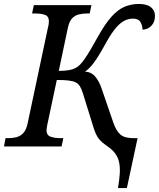

<svg xmlns="http://www.w3.org/2000/svg" viewBox="-41 -740 803 970"><path d="M555 210Q562 170 564 138Q566 106 561 81Q556 56 541 35.5Q526 15 500 -2Q487 -11 477 -19.5Q467 -28 459 -38Q451 -48 444.5 -61.5Q438 -75 432 -94L378 -268Q371 -291 362.5 -304.5Q354 -318 340 -324.5Q326 -331 303.5 -333.5Q281 -336 246 -336L198 -110Q197 -104 195.5 -95.5Q194 -87 194 -82Q194 -57 214.5 -49.5Q235 -42 266 -42H279L270 0H-21L-13 -42H0Q23 -42 42.5 -47Q62 -52 76.5 -67.5Q91 -83 98 -114L202 -604Q204 -610 205 -619Q206 -628 206 -632Q206 -658 186 -665Q166 -672 134 -672H121L130 -714H421L412 -672H399Q377 -672 357 -667Q337 -662 323 -647Q309 -632 302 -600L256 -382Q287 -382 307 -385.5Q327 -389 340 -396Q353 -403 363 -413Q374 -424 387.5 -443.5Q401 -463 417.5 -491Q434 -519 455 -557Q491 -621 522.5 -656Q554 -691 587.5 -705.5Q621 -720 661 -720Q701 -720 721.5 -703.5Q742 -687 742 -660Q742 -629 724 -610Q706 -591 679 -590Q679 -610 669 -628Q659 -646 630 -646Q611 -646 590 -636.5Q569 -627 546.5 -601.5Q524 -576 497 -528Q473 -484 454.5 -454.5Q436 -425 420.5 -407Q405 -389 388 -378Q420 -377 440.5 -352.5Q461 -328 473 -291L531 -122Q546 -79 567 -60.5Q588 -42 634 -42H654L600 210Z"/></svg>

Font: Noto Serif
Style: Italic
Weight: 400
Italic angle: -12°
Designer: Monotype Design Team
Foundry: Monotype Imaging Inc.
Version: Version 2.013